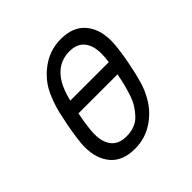

<svg xmlns="http://www.w3.org/2000/svg" viewBox="-173 -840 1014 1014"><g transform="rotate(-45 333.5 -333.5)"><path d="M184.9 -195.3Q184.9 -135.4 212.6 -101.6Q240.2 -67.7 296.9 -67.7Q330.1 -67.7 357.4 -78.1Q384.8 -88.5 404.3 -109.7Q423.8 -130.9 438.2 -153.6Q452.5 -176.4 463.5 -210Q474.6 -243.5 481.1 -269.9Q487.6 -296.2 494.8 -333.3H203.1Q184.9 -242.2 184.9 -195.3ZM512.4 -471.4Q512.4 -531.2 484.7 -565.1Q457 -599 400.4 -599Q309.2 -599 258.5 -513.7Q235.7 -475.3 220.1 -411.5H507.8Q512.4 -440.8 512.4 -471.4ZM415.4 -677.1Q505.2 -677.1 551.1 -624Q597 -571 597 -482.4Q597 -433.6 578.1 -333.3Q563.8 -261.1 550.1 -214.8Q536.5 -168.6 511.7 -127Q475.9 -66.4 416 -28Q356.1 10.4 281.9 10.4Q192.1 10.4 146.2 -42.6Q100.3 -95.7 100.3 -184.2Q100.3 -229.8 119.8 -333.3Q129.6 -382.8 136.1 -410.2Q142.6 -437.5 155.6 -474Q168.6 -510.4 185.5 -539.7Q221.4 -600.3 281.2 -638.7Q341.1 -677.1 415.4 -677.1Z"/></g></svg>

Font: Monoid
Style: Italic
Weight: 400
Width: 4
Italic angle: -11°
Monospace: yes
Version: Version 0.61